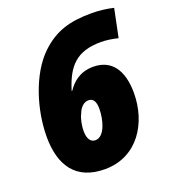

<svg xmlns="http://www.w3.org/2000/svg" viewBox="-134 -823 827 932"><g transform="rotate(-20 279.0 -357.0)"><path d="M249 10C419 10 507 -137 507 -290C507 -411 456 -477 364 -477C296 -477 256 -442 229 -402H226C262 -519 314 -577 441 -577C467 -577 501 -572 528 -565L558 -711C523 -719 486 -724 445 -724C331 -724 256 -701 182 -631C87 -540 36 -371 36 -234C36 -87 99 10 249 10ZM253 -138C229 -138 214 -159 214 -200C214 -226 221 -263 232 -283C243 -313 263 -332 287 -332C312 -332 323 -311 323 -276C323 -220 302 -138 253 -138Z"/></g></svg>

Font: Noto Sans SemiCondensed Black
Style: Italic
Weight: 900
Width: 4
Italic angle: -12°
Designer: Monotype Design Team
Foundry: Monotype Imaging Inc.
Version: Version 2.013